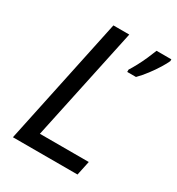

<svg xmlns="http://www.w3.org/2000/svg" viewBox="-171 -823 860 932"><g transform="rotate(30 259.0 -357.0)"><path d="M41 0 192 -714H281L146 -80H420L403 0ZM363 -565Q374 -582 388 -608Q402 -634 414.5 -662.5Q427 -691 435 -712H518V-702Q511 -686 494.5 -659Q478 -632 456 -603Q434 -574 412 -552H363Z"/></g></svg>

Font: Noto Sans
Style: Italic
Weight: 400
Italic angle: -12°
Designer: Monotype Design Team
Foundry: Monotype Imaging Inc.
Version: Version 2.013; ttfautohint (v1.8.4.7-5d5b)